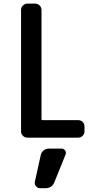

<svg xmlns="http://www.w3.org/2000/svg" viewBox="-20 -750 540 1046"><path d="M245.1 59.6H315.4Q328.1 59.6 335 70.3Q341.8 81.1 336.9 92.8L276.4 242.2Q263.7 275.4 226.6 275.4H198.2Q184.6 275.4 175.8 264.2Q167 252.9 169.9 240.2L202.1 94.7Q205.1 80.1 217.3 69.8Q229.5 59.6 245.1 59.6ZM129.9 0Q115.2 0 105 -9.8Q94.7 -19.5 94.7 -35.2V-695.3Q94.7 -710 105 -720.2Q115.2 -730.5 129.9 -730.5H170.9Q185.5 -730.5 195.8 -720.2Q206.1 -710 206.1 -695.3V-100.6Q206.1 -95.7 210.9 -95.7H405.3Q419.9 -95.7 430.2 -85.9Q440.4 -76.2 440.4 -60.5V-35.2Q440.4 -20.5 430.2 -10.3Q419.9 0 405.3 0Z"/></svg>

Font: Rounded-L Mgen+ 1m medium
Style: Regular
Weight: 500
Designer: [Source Han Sans]
Ryoko NISHIZUKA  (kana & ideographs); Paul D. Hunt (Latin, Greek & Cyrillic); Wenlong ZHANG  (bopomofo
Version: Version 1.059.20150602